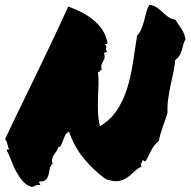

<svg xmlns="http://www.w3.org/2000/svg" viewBox="-35 -749 765 771"><path d="M176.8 -91.8Q167 -84 165 -71.8Q163.1 -59.6 160.2 -47.9Q157.2 -36.1 149.9 -27.8Q142.6 -19.5 124 -20.5Q120.1 -15.6 122.6 -14.6Q125 -13.7 127 -5.9Q113.3 -7.8 107.4 -3.9Q101.6 0 92.8 2Q70.3 -4.9 55.2 -22.9Q40 -41 28.8 -62.5Q17.6 -84 9.3 -106.4Q1 -128.9 -7.8 -145.5Q-7.8 -149.4 -4.4 -148.9Q-1 -148.4 2 -148.4Q-2.9 -158.2 -5.4 -170.4Q-7.8 -182.6 -14.6 -190.4Q13.7 -251 45.9 -316.9Q78.1 -382.8 110.8 -450.7Q143.6 -518.6 176.3 -587.4Q209 -656.2 239.3 -722.7Q266.6 -712.9 292.5 -699.7Q318.4 -686.5 339.8 -668.9Q361.3 -651.4 376.5 -628.4Q391.6 -605.5 396.5 -576.2Q394.5 -570.3 391.6 -572.3Q388.7 -574.2 386.7 -570.3Q391.6 -564.5 392.1 -562Q392.6 -559.6 391.6 -557.1Q390.6 -554.7 390.6 -550.8Q390.6 -546.9 395.5 -540Q390.6 -541 388.7 -538.6Q386.7 -536.1 381.8 -538.1Q386.7 -524.4 384.8 -516.6Q382.8 -508.8 378.9 -502.4Q375 -496.1 372.6 -488.8Q370.1 -481.4 374 -468.8Q370.1 -468.8 368.7 -467.3Q367.2 -465.8 366.2 -463.9Q365.2 -461.9 363.8 -460.4Q362.3 -459 358.4 -460Q361.3 -434.6 360.4 -408.7Q359.4 -382.8 358.4 -356Q357.4 -329.1 358.4 -300.8Q359.4 -272.5 366.2 -242.2Q408.2 -266.6 434.1 -305.7Q460 -344.7 475.1 -392.6Q490.2 -440.4 498.5 -495.1Q506.8 -549.8 515.6 -606.4Q526.4 -617.2 532.7 -632.8Q539.1 -648.4 543.5 -665Q547.9 -681.6 552.2 -698.7Q556.6 -715.8 564.5 -729.5Q582 -727.5 594.2 -719.2Q606.4 -710.9 617.2 -700.7Q627.9 -690.4 639.6 -681.6Q651.4 -672.9 668.9 -669.9Q682.6 -650.4 694.3 -632.3Q706.1 -614.3 710 -591.8Q704.1 -582 701.2 -570.3Q698.2 -558.6 694.8 -546.9Q691.4 -535.2 685.5 -525.4Q679.7 -515.6 668.9 -508.8Q666 -479.5 660.2 -454.1Q654.3 -428.7 649.4 -404.3Q644.5 -379.9 640.6 -353.5Q636.7 -327.1 637.7 -295.9Q628.9 -267.6 618.2 -237.8Q607.4 -208 602.5 -182.6Q584 -168 573.2 -146.5Q562.5 -125 550.8 -103.5Q545.9 -99.6 544.9 -102.1Q543.9 -104.5 536.1 -105.5Q537.1 -96.7 532.7 -94.2Q528.3 -91.8 533.2 -80.1Q516.6 -72.3 503.9 -59.6Q491.2 -46.9 476.1 -36.1Q460.9 -25.4 440.9 -22Q420.9 -18.6 388.7 -30.3Q340.8 -65.4 302.7 -111.3Q264.6 -157.2 242.2 -219.7Q232.4 -216.8 227.5 -207Q222.7 -197.3 218.8 -186.5Q214.8 -175.8 210.9 -167Q207 -158.2 199.2 -158.2Q197.3 -149.4 191.9 -142.1Q186.5 -134.8 181.6 -127.4Q176.8 -120.1 174.3 -111.3Q171.9 -102.5 176.8 -91.8Z"/></svg>

Font: Permanent Marker
Style: Regular
Weight: 400
Designer: Font Diner, Inc
Foundry: Font Diner, Inc
Version: Version 1.001